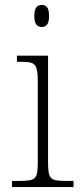

<svg xmlns="http://www.w3.org/2000/svg" viewBox="-20 -763 328 783"><path d="M150 -653Q137 -653 128.5 -662.5Q120 -672 120 -698Q120 -724 128.5 -733.5Q137 -743 150 -743Q164 -743 172 -733.5Q180 -724 180 -698Q180 -672 172 -662.5Q164 -653 150 -653ZM29 0V-25H56Q89 -25 106 -29Q123 -33 128.5 -48Q134 -63 134 -97V-435Q134 -471 128 -487Q122 -503 107 -507Q92 -511 64 -511H49V-536H176V-98Q176 -64 181.5 -48.5Q187 -33 203.5 -29Q220 -25 254 -25H280V0Z"/></svg>

Font: Noto Serif Tamil ExtraLight
Style: Regular
Weight: 200
Designer: Indian Type Foundry, Tom Grace, and the Monotype Design Team
Foundry: Monotype Imaging Inc.
Version: Version 2.004; ttfautohint (v1.8.4.7-5d5b)